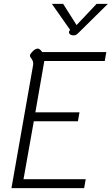

<svg xmlns="http://www.w3.org/2000/svg" viewBox="-20 -968 575 988"><path d="M150 -631Q151 -634 151 -640Q151 -649 148 -655.5Q145 -662 138.5 -671Q132 -680 135 -687Q139 -695 151 -706.5Q163 -718 176 -718Q180 -718 186.5 -712.5Q193 -707 197 -700H527L519 -654H208L162 -390H389L381 -344H154L101 -46H421L413 0H39ZM337 -809 341 -814 247 -948H305L374 -839L477 -948H535L387 -802Q377 -792 372 -789Q367 -786 359 -786Q344 -786 338 -794Q332 -802 337 -809Z"/></svg>

Font: Niramit ExtraLight
Style: Italic
Weight: 200
Italic angle: -10°
Designer: Katatrad Aksorn Co.,Ltd.
Foundry: Cadson Demak Co.,Ltd.
Version: Version 1.000; ttfautohint (v1.6)